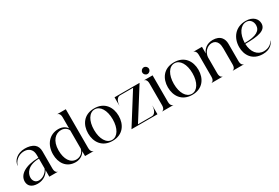

<svg xmlns="http://www.w3.org/2000/svg" viewBox="79 -1925 4451 3061"><g transform="rotate(-30 2304.0 -394.5)"><path d="M266.5 -553C316 -553 358.5 -536.5 384 -502C404.5 -477 415 -441.5 415 -393V-349C169 -345 36 -253.5 36 -127.5C36 -50.5 90 6 201.5 6C311.5 6 382.5 -56.5 415 -120.5V0H573.5V-1C569 -1 522.5 -8.5 522.5 -86.5V-404C522.5 -462.5 504.5 -504.5 471.5 -533C427 -571.5 359 -584 299.5 -584C153 -584 70.5 -492.5 65 -407.5L69 -405C79.5 -472.5 159.5 -553 266.5 -553ZM146 -136C146 -213.5 206.5 -328.5 415 -332V-152C398 -102.5 331.5 -30 244.5 -30C177.5 -30 146 -82 146 -136Z M1072.5 -713.5V-510.5C1055 -539 1006 -586 917 -586C750 -586 643.5 -456 643.5 -277C643.5 -123.5 725.5 11 897.5 11C987 11 1046.5 -38.5 1072.5 -90V0H1231V-1C1226 -1 1180 -8.5 1180 -86.5V-800H1021.5V-799C1026.5 -799 1072.5 -791.5 1072.5 -713.5ZM1072.5 -473V-136.5C1057 -68 1000 -21 927.5 -21C819 -21 751.5 -127.5 751.5 -287C751.5 -466.5 845 -550.5 947 -550.5C1003.5 -550.5 1052.5 -520.5 1072.5 -473Z M1576.5 11C1770.5 11 1858 -131.5 1858 -287.5C1858 -444 1770.5 -586 1576.5 -586C1382.5 -586 1295 -444 1295 -287.5C1295 -131.5 1382.5 11 1576.5 11ZM1405 -287.5C1405 -454 1475 -568.5 1576.5 -568.5C1677.5 -568.5 1748 -454 1748 -287.5C1748 -121.5 1677.5 -7 1576.5 -7C1475 -7 1405 -121.5 1405 -287.5Z M2409 -576H1948V-424H1949.5C1949.5 -436.5 1957.5 -559.5 2043 -559.5H2280L1927.5 0H2405.5V-157.5H2404C2404 -144.5 2396 -16.5 2310.5 -16.5H2056.5Z M2541 -490V-86.5C2541 -8.5 2495 -1 2490 -1V0H2699.5V-1C2694.5 -1 2648.5 -8.5 2648.5 -86.5V-576H2490V-575C2495 -575 2541 -567.5 2541 -490ZM2590 -634.5C2623.5 -634.5 2651.5 -662.5 2651.5 -696C2651.5 -729.5 2623.5 -757.5 2590 -757.5C2556.5 -757.5 2528.5 -729.5 2528.5 -696C2528.5 -662.5 2556.5 -634.5 2590 -634.5Z M3045 11C3239 11 3326.5 -131.5 3326.5 -287.5C3326.5 -444 3239 -586 3045 -586C2851 -586 2763.5 -444 2763.5 -287.5C2763.5 -131.5 2851 11 3045 11ZM2873.5 -287.5C2873.5 -454 2943.5 -568.5 3045 -568.5C3146 -568.5 3216.5 -454 3216.5 -287.5C3216.5 -121.5 3146 -7 3045 -7C2943.5 -7 2873.5 -121.5 2873.5 -287.5Z M3450 -490V-86.5C3450 -8.5 3404 -1 3399 -1V0H3608.5V-1C3603.5 -1 3557.5 -8.5 3557.5 -86.5V-384C3564 -474 3635.5 -550 3721 -550C3769.5 -550 3803 -527 3822 -487C3835 -459 3840 -423.5 3840 -385.5V-86.5C3840 -8.5 3794 -1 3789 -1V0H3998.5V-1C3993.5 -1 3947.5 -8.5 3947.5 -86.5V-407.5C3947.5 -455 3934 -495 3911.5 -523.5C3879 -565.5 3824 -586 3758.5 -586C3646 -586 3582 -519.5 3557.5 -454V-576H3399V-575C3404 -575 3450 -567.5 3450 -490Z M4345.5 11C4492 11 4543.5 -80 4555 -117.5L4553.5 -118C4532 -79.5 4481.5 -21 4380.5 -21C4261 -21 4184 -120 4179 -270.5C4420 -271 4566.5 -298.5 4566.5 -426C4566.5 -506 4502 -586 4365.5 -586C4172.5 -586 4068.5 -443.5 4068.5 -273.5C4068.5 -133 4147.5 11 4345.5 11ZM4178.5 -287.5C4184 -453 4258 -568.5 4366.5 -568.5C4434.5 -568.5 4478 -513 4478 -444.5C4478 -347 4395.5 -287.5 4178.5 -287.5Z"/></g></svg>

Font: Beautique Display Thin
Style: Bold
Weight: 500
Designer: Nhat-Quang Ngo
Version: Version 1.100;Glyphs 3.2.3 (3260)